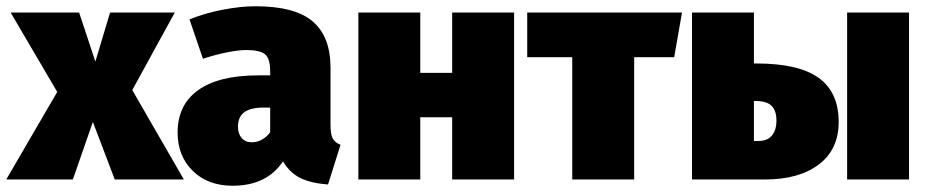

<svg xmlns="http://www.w3.org/2000/svg" viewBox="-40 -574 2969 614"><path d="M383 -286 548 0H327L257 -184L193 0H-20L143 -280L-6 -534H213L265 -377L312 -534H519Z M1049 -111 1009 16Q955 12 921 -4.5Q887 -21 865 -58Q813 20 704 20Q625 20 576.5 -27.5Q528 -75 528 -150Q528 -239 594 -286Q660 -333 786 -333H824V-346Q824 -386 808 -400Q792 -414 747 -414Q723 -414 685.5 -406.5Q648 -399 609 -386L566 -512Q615 -532 672.5 -543Q730 -554 777 -554Q903 -554 960 -505.5Q1017 -457 1017 -357V-173Q1017 -145 1024 -131.5Q1031 -118 1049 -111ZM824 -151V-230H803Q761 -230 741 -215Q721 -200 721 -169Q721 -146 733 -132.5Q745 -119 765 -119Q783 -119 798.5 -128Q814 -137 824 -151Z M1406 0V-199H1304V0H1106V-534H1304V-341H1406V-534H1604V0Z M2141 -534 2116 -391H1988V0H1790V-391H1646V-534Z M2642 -184Q2642 -96 2578.5 -48Q2515 0 2406 0H2173V-534H2371V-371H2379Q2514 -371 2578 -325Q2642 -279 2642 -184ZM2669 -534H2867V0H2669ZM2443 -188Q2443 -220 2427.5 -235.5Q2412 -251 2376 -251H2371V-123H2384Q2414 -123 2428.5 -140.5Q2443 -158 2443 -188Z"/></svg>

Font: Fira Sans Black
Style: Regular
Weight: 900
Designer: Carrois Corporate & Edenspiekermann AG
Foundry: Carrois Corporate GbR & Edenspiekermann AG
Version: Version 4.203